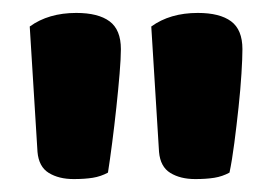

<svg xmlns="http://www.w3.org/2000/svg" viewBox="-20 -653 423 297"><path d="M147 -386Q136 -380 123.5 -378Q111 -376 94 -376Q71 -376 55.5 -385.5Q40 -395 38 -418L26 -612Q55 -633 98 -633Q132 -633 149.5 -620Q167 -607 167 -577Q167 -563 165 -539Q163 -515 160 -487Q157 -459 153.5 -432Q150 -405 147 -386ZM335 -386Q324 -380 311.5 -378Q299 -376 282 -376Q259 -376 243.5 -385.5Q228 -395 226 -418L214 -612Q243 -633 286 -633Q320 -633 337.5 -620Q355 -607 355 -577Q355 -563 353.5 -539Q352 -515 349 -487Q346 -459 342.5 -432Q339 -405 335 -386Z"/></svg>

Font: Baloo Paaji 2
Style: Bold
Weight: 700
Designer: Shuchita Grover, Noopur Datye and Ek Type
Foundry: Ek Type
Version: Version 1.640;hotconv 1.0.111;makeotfexe 2.5.65597; ttfautoh